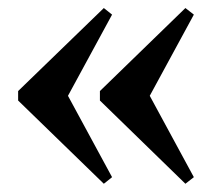

<svg xmlns="http://www.w3.org/2000/svg" viewBox="-20 -464 526 466"><path d="M123 -272 252 -34 232 -18 24 -220V-243L232 -444.5L252 -428.5L123 -191ZM321.5 -272 450.5 -34 430 -18 222.5 -220V-243L430 -444.5L450.5 -428.5L321.5 -191Z"/></svg>

Font: Newsreader 36pt SemiBold
Style: Regular
Weight: 600
Designer: Hugues Gentile
Foundry: Production Type
Version: Version 1.003